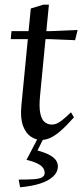

<svg xmlns="http://www.w3.org/2000/svg" viewBox="-20 -582 349 814"><path d="M154.6 11.5Q132 11.5 110.7 -2.8Q89.3 -17 77.5 -48.8Q65.7 -80.6 70.5 -133.1L98 -416.1H25.6L28.6 -450H101.1L110.6 -546L163 -562.1H187.4L176.4 -450H194.5L309 -455L298.4 -411.6L190.9 -416.1H173L150 -178.5Q145 -127.5 151 -100.5Q157 -73.4 170.3 -63.7Q183.7 -53.9 198.5 -53.9Q209.5 -53.9 219.2 -57.6Q228.8 -61.3 243.5 -72.5Q258.2 -83.8 280.9 -106L293.5 -84.5Q260.7 -47.5 236.3 -26.5Q211.8 -5.5 192.1 3Q172.4 11.5 154.6 11.5ZM65.3 211.9 59 179.4Q99.4 179.4 123.5 177.7Q147.7 175.9 158.5 169.7Q169.4 163.4 169.4 150.9Q169.4 141.2 163.7 131.5Q158 121.9 141.6 112.8Q125.3 103.7 92.4 95.6L142.5 0H166.8L138.9 56.1Q183.9 68.1 204.6 84.4Q225.3 100.7 225.3 123.1Q225.3 147.8 205.1 166.5Q185 185.2 149 196.6Q113.1 207.9 65.3 211.9Z"/></svg>

Font: Ancizar Serif Light
Style: Italic
Weight: 300
Italic angle: -4°
Designer: Cesar Puertas, Viviana Monsalve, Julian Moncada, Julian Prieto, Jose Castro, Felipe Aragon, Mariel Hernandez, Sara Alarc
Version: Version 8.100